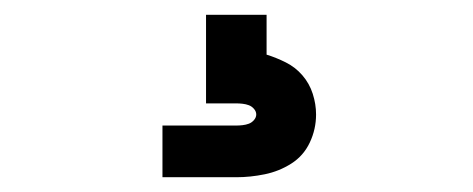

<svg xmlns="http://www.w3.org/2000/svg" viewBox="-20 -20 640 260"><path d="M200 220V150H300Q304 150 308.5 149.5Q313 149 317 147.5Q321 146 324 142.5Q327 139 327 135Q327 131 324 127.5Q321 124 317 122.5Q313 121 308.5 120.5Q304 120 300 120H259V0H341V54Q354 58 367 64.5Q380 71 389.5 82Q399 93 403.5 107Q408 121 408 135Q408 155 399.5 173Q391 191 374.5 201.5Q358 212 338.5 216Q319 220 300 220Z"/></svg>

Font: Iosevka Curly SmBdEx
Style: Regular
Weight: 600
Width: 7
Monospace: yes
Designer: Belleve Invis
Foundry: Belleve Invis
Version: Version 11.1.0; ttfautohint (v1.8.3)